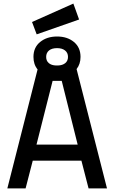

<svg xmlns="http://www.w3.org/2000/svg" viewBox="-20 -1053 638 1073"><path d="M430 -735Q430 -695 408 -667L578 0H475L435 -155H163L123 0H21L190 -665Q167 -693 167 -735Q167 -788 204.5 -818.5Q242 -849 299 -849Q356 -849 393 -818.5Q430 -788 430 -735ZM274 -601 184 -245H414L325 -601ZM159 -930 390 -1033 422 -944 185 -861ZM238 -735Q238 -713 252.5 -700.5Q267 -688 293 -687H304Q330 -688 345 -700.5Q360 -713 360 -735Q360 -758 343.5 -771Q327 -784 299 -784Q270 -784 254 -771Q238 -758 238 -735Z"/></svg>

Font: TitilliumText
Style: Medium
Weight: 500
Designer: Accademia di Belle Arti di Urbino and others
Foundry: Accademia di Belle Arti di Urbino and others.
Version: Version 60.001